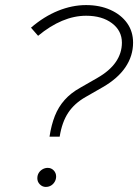

<svg xmlns="http://www.w3.org/2000/svg" viewBox="-20 -731 544 756"><path d="M175 -193Q182 -239 196 -274.5Q210 -310 234.5 -337.5Q259 -365 295 -385L363 -424Q412 -452 436 -487Q460 -522 460 -563Q460 -610 421 -639.5Q382 -669 319 -669Q272 -669 224.5 -649Q177 -629 130 -590L102 -622Q153 -666 208.5 -688.5Q264 -711 319 -711Q373 -711 415 -692Q457 -673 480.5 -640Q504 -607 504 -563Q504 -511 474 -466.5Q444 -422 385 -388L317 -349Q273 -324 248.5 -287Q224 -250 215 -193ZM160 5Q147 5 137 -5Q127 -15 127 -29Q127 -41 132.5 -50Q138 -59 147.5 -64.5Q157 -70 168 -70Q182 -70 191.5 -60Q201 -50 201 -36Q201 -25 195.5 -15.5Q190 -6 181 -0.5Q172 5 160 5Z"/></svg>

Font: Red Hat Display
Style: Italic
Weight: 300
Italic angle: -12°
Designer: Pentagram, MCKL
Foundry: Pentagram, MCKL
Version: Version 1.023